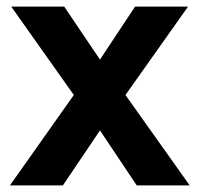

<svg xmlns="http://www.w3.org/2000/svg" viewBox="-20 -560 603 580"><path d="M170 0H10L203 -273L14 -540H174L282 -380L388 -540H548L359 -273L553 0H393L282 -166Z"/></svg>

Font: Hauora ExtraBold
Style: Regular
Weight: 800
Designer: Wayne Shih
Foundry: WCYS
Version: Version 1.001